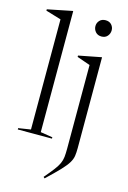

<svg xmlns="http://www.w3.org/2000/svg" viewBox="-145 -809 739 1107"><g transform="rotate(15 224.5 -255.0)"><path d="M148.5 -19.5 220.5 -8V0H16.5V-8L90 -19.5V-677Q80 -680 54 -687.8Q28 -695.5 -1.5 -704.5V-712.5L145 -742H148.5ZM343 -642.5Q320.5 -642.5 307.5 -657.5Q294.5 -672.5 294.5 -692Q294.5 -711 307.5 -725.2Q320.5 -739.5 343 -739.5Q366 -739.5 378.8 -725.2Q391.5 -711 391.5 -692Q391.5 -672.5 378.8 -657.5Q366 -642.5 343 -642.5ZM320 -466Q311.5 -469 288 -477.2Q264.5 -485.5 241.5 -493.5V-501.5L375 -527.5H378V14.5Q378 41.5 375 61.5Q372 81.5 359.2 102.8Q346.5 124 318 154.2Q289.5 184.5 238.5 232.5L231 225.5Q262.5 188.5 280.5 164.8Q298.5 141 307 122.2Q315.5 103.5 317.8 83Q320 62.5 320 32Z"/></g></svg>

Font: Newsreader 72pt Light
Style: Regular
Weight: 300
Designer: Hugues Gentile
Foundry: Production Type
Version: Version 1.003; ttfautohint (v1.8.3)